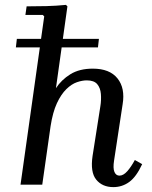

<svg xmlns="http://www.w3.org/2000/svg" viewBox="-20 -756 622 786"><path d="M532 -101 562 -84Q538 -32 509 -11Q480 10 444 10Q399 10 374 -20.5Q349 -51 359 -118L391 -322Q395 -347 393 -371.5Q391 -396 378 -411.5Q365 -427 335 -427Q317 -427 295 -419.5Q273 -412 251.5 -391Q230 -370 213 -333.5Q196 -297 187 -239L153 0H64L161 -689L155 -695H84L89 -730Q130 -730 170 -731Q210 -732 250 -736L256 -730L209 -395Q231 -429 268 -452Q305 -475 360 -475Q429 -475 461 -435Q493 -395 482 -329L447 -99Q442 -67 448.5 -52Q455 -37 469 -37Q485 -37 501 -55Q517 -73 532 -101ZM49 -597H385L381 -562H45Z"/></svg>

Font: Brygada 1918 Medium
Style: Italic
Weight: 500
Italic angle: -8°
Designer: Mateusz Machalski | Borys Kosmynka | Przemek Hoffer
Foundry: NIEPODLEGLA 2018
Version: Version 3.006